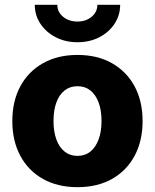

<svg xmlns="http://www.w3.org/2000/svg" viewBox="-20 -775 650 806"><path d="M305.2 10.7Q221.7 10.7 160.2 -23.9Q98.6 -58.6 65.2 -121.1Q31.7 -183.6 31.7 -266.6Q31.7 -350.1 65.2 -412.4Q98.6 -474.6 160.2 -509.5Q221.7 -544.4 305.2 -544.4Q389.2 -544.4 450.4 -509.5Q511.7 -474.6 545.2 -412.4Q578.6 -350.1 578.6 -266.6Q578.6 -183.6 545.2 -121.1Q511.7 -58.6 450.4 -23.9Q389.2 10.7 305.2 10.7ZM305.2 -120.6Q336.9 -120.6 359.4 -138.7Q381.8 -156.7 394 -189.7Q406.2 -222.7 406.2 -267.1Q406.2 -312 394 -344.7Q381.8 -377.4 359.4 -395.3Q336.9 -413.1 305.2 -413.1Q273.9 -413.1 251.2 -395.3Q228.5 -377.4 216.6 -344.7Q204.6 -312 204.6 -267.1Q204.6 -222.7 216.6 -189.7Q228.5 -156.7 251.2 -138.7Q273.9 -120.6 305.2 -120.6ZM305.2 -597.7Q254.4 -597.7 213.9 -618.7Q173.3 -639.6 149.7 -675.3Q126 -710.9 126 -754.9H220.7Q220.7 -724.6 244.9 -704.6Q269 -684.6 305.2 -684.6Q340.8 -684.6 364.7 -704.6Q388.7 -724.6 388.7 -754.9H484.4Q484.4 -710.9 460.9 -675.3Q437.5 -639.6 397 -618.7Q356.4 -597.7 305.2 -597.7Z"/></svg>

Font: Inter 20pt ExtraBold
Style: Regular
Weight: 800
Version: Version 4.001;git-66647c0bb